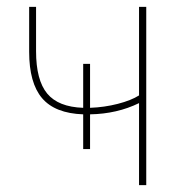

<svg xmlns="http://www.w3.org/2000/svg" viewBox="-20 -539 530 559"><path d="M384.8 -519H405.8V0H384.8V-238.8Q320.8 -207.5 242.2 -206.1V-105H222.2V-206.1Q140.1 -209 102.5 -253.2Q64.9 -297.4 64.9 -388.2V-519H85V-390.1Q85 -305.7 117.4 -266.6Q149.9 -227.5 222.2 -225.1V-353H242.2V-225.1Q283.7 -226.6 322.8 -236.6Q361.8 -246.6 384.8 -261.2Z"/></svg>

Font: Rawline Thin
Style: Regular
Weight: 250
Designer: Matt McInerney, Pablo Impallari, Rodrigo Fuenzalida
Foundry: Matt McInerney, Pablo Impallari, Rodrigo Fuenzalida
Version: Version 4.020;PS 004.020;hotconv 1.0.88;makeotf.lib2.5.64775